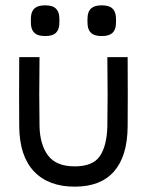

<svg xmlns="http://www.w3.org/2000/svg" viewBox="-20 -684 550 719"><path d="M128 -210Q130 -141 160.5 -101Q191 -61 260 -61Q328 -61 354 -99.5Q380 -138 382 -210Q383 -276 383 -331.5Q383 -387 382 -470H458Q459 -324 458 -210Q457 -99 407 -42Q357 15 260 15Q161 15 107 -42.5Q53 -100 52 -210Q51 -324 52 -470H128Q127 -387 127 -331.5Q127 -276 128 -210ZM96 -592Q95 -607 96 -621Q97.4 -641.8 109.6 -652.9Q121.8 -664 148.9 -664Q176 -664 188.3 -652.9Q200.6 -641.8 202 -621Q203 -607 202 -592Q200.6 -571.2 188.4 -560.1Q176.2 -549 149.1 -549Q122 -549 109.7 -560.1Q97.4 -571.2 96 -592ZM308 -592Q307 -607 308 -621Q309.4 -641.8 321.6 -652.9Q333.8 -664 360.9 -664Q388 -664 400.3 -652.9Q412.6 -641.8 414 -621Q415 -607 414 -592Q412.6 -571.2 400.4 -560.1Q388.2 -549 361.1 -549Q334 -549 321.7 -560.1Q309.4 -571.2 308 -592Z"/></svg>

Font: Kreadon
Style: Regular
Weight: 400
Designer: kohakuno
Foundry: StudioGnu
Version: Version 1.000;Glyphs 3.1.2 (3151)